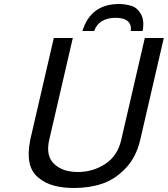

<svg xmlns="http://www.w3.org/2000/svg" viewBox="-20 -920 839 960"><path d="M693 -765H634Q638 -798 618.5 -814.5Q599 -831 557 -831Q518 -831 489 -814Q462 -798 451 -765H392Q434 -900 575 -900Q607 -900 639 -890Q667 -881 685 -849Q703 -817 693 -765ZM226 -220Q208 -141 250.5 -100.5Q293 -60 369 -60Q445 -60 506.5 -100.5Q568 -141 586 -220L704 -730H799L681 -220Q661 -134 608 -78.5Q555 -23 491 -1.5Q427 20 350 20Q294 20 249.5 8Q205 -4 171 -32.5Q137 -61 127.5 -106.5Q118 -152 131 -220L249 -730H344Z"/></svg>

Font: Miedinger
Style: Italic
Weight: 400
Italic angle: -13°
Version: Version 001.000